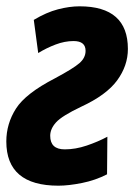

<svg xmlns="http://www.w3.org/2000/svg" viewBox="-23 -578 425 608"><path d="M316 -26 317 -145Q287 -129 251.5 -117Q216 -105 182 -105Q136 -105 136 -148Q136 -170 154.5 -190.5Q173 -211 234 -240Q314 -277 348 -323.5Q382 -370 382 -423Q382 -558 229 -558Q197 -558 160.5 -548.5Q124 -539 84 -515L98 -410Q124 -426 153 -437Q182 -448 210 -448Q248 -448 248 -417Q248 -395 228.5 -378Q209 -361 151 -330Q58 -282 27.5 -234Q-3 -186 -3 -130Q-3 10 162 10Q194 10 236.5 1.5Q279 -7 316 -26Z"/></svg>

Font: Noto Sans UI Condensed ExtraBold
Style: Italic
Weight: 800
Width: 3
Designer: Monotype Design Team
Foundry: Monotype Imaging Inc.
Version: 1.001